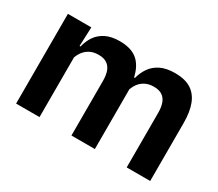

<svg xmlns="http://www.w3.org/2000/svg" viewBox="-97 -706 1033 909"><g transform="rotate(30 420.0 -251.0)"><path d="M789 0H660.5V-298Q660.5 -328 653 -349.8Q645.5 -371.5 628.2 -383.5Q611 -395.5 581.5 -395.5Q554.5 -395.5 534.5 -385Q514.5 -374.5 502 -356.8Q489.5 -339 483.5 -316.5L469.5 -386.5H482.5Q490.5 -418 508.5 -444.2Q526.5 -470.5 557.8 -486Q589 -501.5 637 -501.5Q690.5 -501.5 723.8 -480.8Q757 -460 773 -418.8Q789 -377.5 789 -316.5ZM184 0H56V-490.5H184L179 -366L184 -360.5ZM486.5 0H358.5V-298Q358.5 -328 351 -349.8Q343.5 -371.5 326.2 -383.5Q309 -395.5 279.5 -395.5Q252 -395.5 232.2 -385Q212.5 -374.5 199.8 -356.8Q187 -339 181 -316.5L161 -386.5H185Q192.5 -419 210.2 -445Q228 -471 258.5 -486.2Q289 -501.5 334.5 -501.5Q403 -501.5 437.8 -466.5Q472.5 -431.5 481.5 -364.5Q483.5 -354.5 485 -341.2Q486.5 -328 486.5 -316.5Z"/></g></svg>

Font: Anek Kannada SemiBold
Style: Regular
Weight: 600
Version: Version 1.003